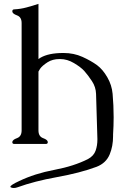

<svg xmlns="http://www.w3.org/2000/svg" viewBox="-20 -733 623 975"><path d="M551.8 -256.8Q557.1 -197.8 557.1 -138.2Q557.1 -93.8 554.2 -50.3V-42Q554.2 9.8 537.1 50.8Q518.6 95.7 469.7 114.3Q387.7 145 268.6 166.5Q154.8 187 69.8 217.8Q59.1 221.7 50.3 221.7Q42 221.7 35.6 218.8Q32.7 217.3 32.7 215.3Q32.7 207 77.1 186.5Q156.2 148.4 255.9 129.6Q355.5 110.8 426.8 74.7Q456.5 58.6 465.8 31.2Q474.6 5.9 474.6 -24.4V-27.8L467.8 -255.9Q466.8 -291 446.8 -321.3Q426.8 -351.6 407.7 -373Q390.1 -392.1 355.7 -412.6Q321.3 -433.1 286.1 -433.1H281.7Q247.1 -433.1 221.7 -417Q194.3 -399.4 183.6 -383.8Q178.7 -376.5 175.3 -369.6V-70.8Q175.3 -40 199 -31.5Q222.7 -22.9 222.7 -11.2Q222.7 -2 212.9 -2H52.2Q42.5 -2 42.5 -11.2Q42.5 -22.9 66.2 -31.5Q89.8 -40 89.8 -70.8V-616.2Q89.8 -646.5 66.2 -655Q42.5 -663.6 42.5 -675.3Q42.5 -685.5 52.7 -685.5Q83.5 -687 114 -695.1Q144.5 -703.1 175.3 -713.4V-433.1Q182.1 -438 185.5 -439.9Q227.1 -463.9 300.8 -463.9H303.2Q355 -463.9 398.7 -444.1Q442.4 -424.3 473.1 -401.9Q502.4 -379.9 525.1 -340.3Q547.9 -300.8 551.8 -256.8Z"/></svg>

Font: Caudex
Style: Regular
Weight: 400
Version: Version 1.04